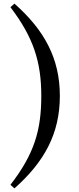

<svg xmlns="http://www.w3.org/2000/svg" viewBox="-20 -843 440 1065"><path d="M209 -311C209 -122 171 10 38 182L60 202C225 56 312 -101 312 -311C312 -520 225 -677 60 -823L38 -803C166 -635 209 -499 209 -311Z"/></svg>

Font: Noto Serif SC
Style: Bold
Weight: 700
Designer: Ryoko NISHIZUKA 西塚涼子 (kana & ideographs); Frank Grießhammer (Latin, Greek & Cyrillic); Wenlong ZHANG 张文龙 (bopomofo); San
Foundry: Adobe
Version: Version 2.001;hotconv 1.1.0;makeotfexe 2.6.0